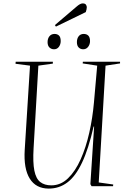

<svg xmlns="http://www.w3.org/2000/svg" viewBox="-20 -1092 746 1126"><path d="M559 -22 644 -10 643 0H517L510 -12L532 -350H529Q499 -218 461 -138Q423 -58 375 -22Q327 14 266 14Q191 14 154.5 -44.5Q118 -103 125 -214L156 -707L71 -718L72 -730H290V-719L205 -707L177 -223Q172 -139 181.5 -91.5Q191 -44 216 -24.5Q241 -5 281 -5Q336 -5 379 -46.5Q422 -88 453 -157.5Q484 -227 503.5 -313.5Q523 -400 531 -491L550 -707L465 -720L466 -730H684V-720L599 -707ZM259 -845Q259 -866 270 -879.5Q281 -893 300 -893Q316 -893 326 -883.5Q336 -874 336 -851Q336 -832 325.5 -817.5Q315 -803 297 -803Q281 -803 270 -813.5Q259 -824 259 -845ZM431 -845Q431 -866 441.5 -879.5Q452 -893 471 -893Q488 -893 498 -883Q508 -873 508 -851Q508 -832 497 -817.5Q486 -803 468 -803Q452 -803 441.5 -813.5Q431 -824 431 -845ZM430 -1054Q439 -1062 448 -1067Q457 -1072 465 -1072Q479 -1072 484 -1064.5Q489 -1057 489 -1050Q489 -1045 487.5 -1037Q486 -1029 483 -1021L308 -936L302 -945Z"/></svg>

Font: Display Extralight
Style: Italic
Weight: 200
Italic angle: -2°
Designer: Latin by Veronika Burian and Jose Scaglione. Greek by Irene Vlachou. Cyrillic by Vera Evstafieva
Foundry: TypeTogether
Version: Version 3.002